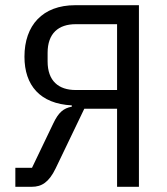

<svg xmlns="http://www.w3.org/2000/svg" viewBox="-20 -718 640 738"><path d="M39 0H102C140 0 168 -17 194 -71L304 -300H430V0H514V-698H269C144 -698 74 -621 74 -500C74 -390 134 -319 256 -313V-308C224 -302 205 -286 185 -244L103 -73H39ZM430 -372H271C205 -372 163 -407 163 -482V-515C163 -590 205 -625 271 -625H430Z"/></svg>

Font: IBM Plex Mono
Style: Regular
Weight: 400
Monospace: yes
Designer: Mike Abbink, Paul van der Laan, Pieter van Rosmalen
Foundry: Bold Monday
Version: Version 2.004